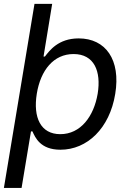

<svg xmlns="http://www.w3.org/2000/svg" viewBox="-24 -747 654 972"><path d="M150.6 -727.3 -4.3 204.5H85.2L132.8 -81.7H140.3C154.5 -51.1 179.7 11 282 11C417.3 11 530.9 -97.3 559.3 -271.3C588.1 -444.6 510.7 -552.6 374.3 -552.6C270.6 -552.6 226.2 -490.1 203.5 -460.9H196.4L240.1 -727.3ZM162.3 -272.7C181.8 -392 247.5 -473.4 348.4 -473.4C452.8 -473.4 489 -386.4 470.5 -272.7C451 -157.7 384.2 -67.8 281.2 -67.8C181.8 -67.8 142.8 -152 162.3 -272.7Z"/></svg>

Font: Margiela Sans Text
Style: Italic
Weight: 400
Italic angle: -9.39999°
Designer: Stefan Endress, Andreas Faust
Version: Version 1.100;FEAKit 1.0